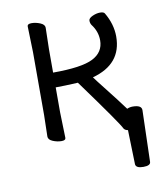

<svg xmlns="http://www.w3.org/2000/svg" viewBox="-76 -546 666 780"><g transform="rotate(-10 257.0 -156.0)"><path d="M429 -73Q440 -78 452 -78Q489 -78 489 -57V-56L483 155Q483 171 453 171Q423 171 421 155L417 13Q405 11 400 3Q392 -17 250 -212Q193 -209 158 -209V-106L161 0Q161 10 143.5 10Q126 10 108 2.5Q90 -5 90 -18L92 -106V-366L89 -473Q89 -483 106.5 -483Q124 -483 142 -475.5Q160 -468 160 -455L158 -366V-270Q276 -270 322.5 -293.5Q369 -317 369 -366Q369 -403 345 -434Q340 -442 340 -452Q340 -462 356.5 -469.5Q373 -477 388 -477Q403 -477 407 -470Q436 -421 436 -370Q436 -256 314 -223Q315 -221 328.5 -203.5Q342 -186 396 -117Q415 -91 429 -73Z"/></g></svg>

Font: Moon Stars Kai T
Style: Regular
Weight: 400
Designer: GuiWonder
Version: Version 1.101